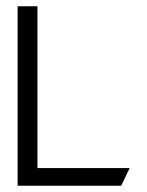

<svg xmlns="http://www.w3.org/2000/svg" viewBox="-20 -595 468 610"><path d="M365 -5 392 -61H99V-575H36V-5Z"/></svg>

Font: Charger Pro
Style: LitNar
Weight: 300
Designer: Jasper
Foundry: Cannot Into Space Fonts
Version: Version 1.09